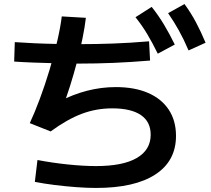

<svg xmlns="http://www.w3.org/2000/svg" viewBox="-20 -875 1040 948"><path d="M759 -610Q732 -665 706.5 -707.5Q681 -750 649 -790L729 -841Q763 -798 790 -753Q817 -708 843 -655ZM911 -626Q887 -682 863 -725Q839 -768 810 -810L891 -855Q923 -811 947.5 -765Q972 -719 995 -664ZM370 -561Q317 -561 259 -562.5Q201 -564 147 -566Q93 -568 50 -571L53 -667Q95 -664 149 -661.5Q203 -659 260.5 -658Q318 -657 371 -657Q454 -657 538 -660Q622 -663 716 -671L721 -576Q625 -568 539.5 -564.5Q454 -561 370 -561ZM454 53Q409 53 356 49Q303 45 250.5 38.5Q198 32 152 23L165 -85Q238 -71 315 -63Q392 -55 454 -55Q587 -55 655.5 -95Q724 -135 724 -210Q724 -274 675.5 -307Q627 -340 534 -340Q455 -340 383.5 -313Q312 -286 230 -226L127 -267Q151 -318 176.5 -386.5Q202 -455 224.5 -529.5Q247 -604 263 -673.5Q279 -743 285 -794L404 -787Q399 -743 387.5 -686Q376 -629 360 -568.5Q344 -508 326.5 -452.5Q309 -397 292 -354L271 -373Q340 -409 410 -427Q480 -445 552 -445Q645 -445 711.5 -416Q778 -387 813.5 -333Q849 -279 849 -204Q849 -80 747 -13.5Q645 53 454 53Z"/></svg>

Font: M PLUS 2 SemiBold
Style: Regular
Weight: 600
Designer: Coji Morishita
Foundry: UNDERFOREST DESIGN
Version: Version 1.001